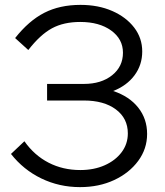

<svg xmlns="http://www.w3.org/2000/svg" viewBox="-20 -751 677 787"><path d="M308 16Q223 16 149.5 -19.5Q76 -55 25 -120L80 -172Q121 -114 179.5 -84Q238 -54 309 -54Q365 -54 409 -73.5Q453 -93 478.5 -127Q504 -161 504 -204Q504 -266 455 -302.5Q406 -339 324 -339H173V-407H324Q395 -407 439.5 -442.5Q484 -478 484 -535Q484 -591 435.5 -626Q387 -661 309 -661Q241 -661 193 -635Q145 -609 96 -546L42 -595Q98 -666 161.5 -698.5Q225 -731 310 -731Q383 -731 440 -706Q497 -681 530 -638Q563 -595 563 -540Q563 -485 531.5 -442.5Q500 -400 444 -378Q510 -356 546.5 -310Q583 -264 583 -202Q583 -141 546.5 -91.5Q510 -42 448 -13Q386 16 308 16Z"/></svg>

Font: Wix Madefor Display
Style: Regular
Weight: 400
Designer: Dalton Maag Ltd
Foundry: Dalton Maag Ltd
Version: Version 3.100